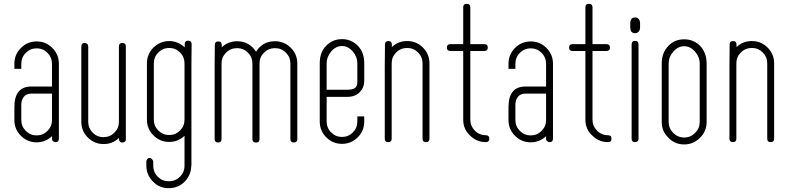

<svg xmlns="http://www.w3.org/2000/svg" viewBox="-20 -741 4116 1001"><path d="M251 -290V-408Q251 -442 227.5 -465.5Q204 -489 171 -489Q138 -489 114.5 -465.5Q91 -442 91 -408V-382H55V-408Q55 -457 89 -491Q123 -525 171 -525Q219 -525 253 -491Q287 -457 287 -408V-115V-114V-113V-106V-80V-19Q287 0 270 0Q262 0 256 -5.5Q250 -11 251 -19V-31Q217 1 171 1Q123 1 89 -33Q55 -67 55 -115V-183Q55 -290 144 -290ZM251 -253H144Q117 -253 104 -236Q91 -219 91 -194V-115Q91 -82 114.5 -58.5Q138 -35 171 -35Q204 -35 227.5 -58.5Q251 -82 251 -115Z M636 -16Q637 -8 631.5 -3Q626 2 618 2Q611 3 605.5 -2.5Q600 -8 600 -16Q602 -30 600 -48Q599 -52 600 -80V-119H636ZM612 -36Q578 10 520 10Q472 10 438 -24Q404 -58 404 -106V-499Q404 -517 422 -517Q429 -517 434.5 -512Q440 -507 440 -499V-106Q440 -73 463 -49.5Q486 -26 520 -26Q553 -26 576.5 -49.5Q600 -73 600 -106V-499Q600 -517 618 -517Q636 -517 636 -499V-239V-237V-106Z M978 -410H942V-446Q942 -467 943 -479Q943 -479 943 -510Q943 -529 961 -529Q979 -529 979 -510ZM977 123Q977 170 943 206Q909 240 860 240Q810 240 778 206Q743 171 743 123V99Q747 83 759 82.5Q771 82 779 99V123Q779 157 802.5 180.5Q826 204 860 204Q894 204 918 180.5Q942 157 942 122V-33Q908 -1 862 -1Q814 -1 780 -35Q746 -69 746 -117V-410Q746 -459 780 -493Q816 -527 862 -527Q908 -527 944 -493Q978 -459 978 -410V122ZM942 -410Q942 -444 918.5 -467.5Q895 -491 862 -491Q829 -491 805.5 -467.5Q782 -444 782 -410V-357V-356V-117Q782 -84 805.5 -60.5Q829 -37 862 -37Q895 -37 918.5 -60.5Q942 -84 942 -117Z M1496 -492Q1530 -458 1530 -410V-16Q1530 2 1512 2Q1494 2 1494 -16V-410Q1494 -443 1470.5 -466.5Q1447 -490 1414 -490Q1380 -490 1356.5 -466.5Q1333 -443 1333 -410V-16Q1333 2 1316 2H1314Q1296 2 1296 -16V-410Q1296 -443 1272.5 -466.5Q1249 -490 1216 -490Q1182 -490 1158.5 -466.5Q1135 -443 1135 -410V-16Q1135 2 1117 2Q1099 2 1099 -16V-284V-288V-410Q1099 -448 1122 -479Q1159 -526 1216 -526Q1280 -526 1315 -471Q1348 -526 1414 -526Q1462 -526 1496 -492ZM1135 -386H1099L1100 -506Q1100 -525 1118 -525Q1136 -525 1136 -506Z M1683 -236V-108Q1683 -74 1706.5 -50.5Q1730 -27 1763 -27Q1796 -27 1819.5 -50.5Q1843 -74 1843 -108V-134H1879V-108Q1879 -59 1845 -25Q1811 9 1763 9Q1715 9 1681 -25Q1647 -59 1647 -108V-411Q1647 -469 1681 -503Q1715 -537 1763 -537Q1811 -537 1845 -503Q1879 -469 1879 -411V-319Q1879 -285 1855.5 -260.5Q1832 -236 1790 -236ZM1683 -273H1790Q1816 -273 1829.5 -281.5Q1843 -290 1843 -313V-411Q1843 -445 1819 -473Q1795 -501 1763 -501Q1731 -501 1707 -473Q1683 -445 1683 -411Z M2185 -493Q2219 -459 2219 -411V-18Q2219 0 2201 0Q2183 0 2183 -18V-411Q2183 -444 2159.5 -467.5Q2136 -491 2103 -491Q2069 -491 2045.5 -467.5Q2022 -444 2022 -411V-18Q2022 0 2004 0Q1986 0 1986 -18V-285V-289V-411Q1986 -452 2010 -480Q2044 -527 2103 -527Q2151 -527 2185 -493ZM2022 -388H1986L1987 -508Q1987 -527 2005 -527Q2023 -527 2023 -508Z M2531 -18Q2531 0 2513 0Q2465 0 2430 -35Q2395 -68 2395 -117V-475H2329Q2310 -475 2310 -493Q2310 -511 2329 -511H2395V-703Q2395 -721 2414 -721Q2432 -721 2432 -703V-512V-475V-117Q2432 -84 2455.5 -60Q2479 -36 2513 -36Q2531 -36 2531 -18ZM2415 -475 2417 -511H2504Q2523 -511 2523 -493Q2523 -475 2504 -475Z M2827 -290V-408Q2827 -442 2803.5 -465.5Q2780 -489 2747 -489Q2714 -489 2690.5 -465.5Q2667 -442 2667 -408V-382H2631V-408Q2631 -457 2665 -491Q2699 -525 2747 -525Q2795 -525 2829 -491Q2863 -457 2863 -408V-115V-114V-113V-106V-80V-19Q2863 0 2846 0Q2838 0 2832 -5.5Q2826 -11 2827 -19V-31Q2793 1 2747 1Q2699 1 2665 -33Q2631 -67 2631 -115V-183Q2631 -290 2720 -290ZM2827 -253H2720Q2693 -253 2680 -236Q2667 -219 2667 -194V-115Q2667 -82 2690.5 -58.5Q2714 -35 2747 -35Q2780 -35 2803.5 -58.5Q2827 -82 2827 -115Z M3168 -18Q3168 0 3150 0Q3102 0 3067 -35Q3032 -68 3032 -117V-475H2966Q2947 -475 2947 -493Q2947 -511 2966 -511H3032V-703Q3032 -721 3051 -721Q3069 -721 3069 -703V-512V-475V-117Q3069 -84 3092.5 -60Q3116 -36 3150 -36Q3168 -36 3168 -18ZM3052 -475 3054 -511H3141Q3160 -511 3160 -493Q3160 -475 3141 -475Z M3266 -598V-620Q3266 -650 3291 -650Q3303 -650 3310 -641.5Q3317 -633 3317 -620V-598Q3317 -585 3310 -576.5Q3303 -568 3291 -568Q3266 -568 3266 -598ZM3309 -455V-408V-18Q3309 0 3291 0Q3273 0 3273 -18V-477Q3273 -477 3273 -508Q3273 -528 3291 -528Q3309 -528 3309 -508Z M3465 -23Q3430 -56 3430 -105V-409Q3430 -467 3465 -502Q3497 -536 3547 -536Q3596 -536 3630 -502Q3664 -466 3664 -409V-105Q3664 -57 3630 -23Q3595 12 3547 12Q3498 12 3465 -23ZM3466 -355V-354V-105Q3466 -72 3490 -48Q3514 -24 3547 -24Q3580 -24 3604 -48Q3628 -72 3628 -105V-409Q3628 -444 3603.5 -472Q3579 -500 3547 -500Q3515 -500 3490.5 -472Q3466 -444 3466 -409Z M3982 -493Q4016 -459 4016 -411V-18Q4016 0 3998 0Q3980 0 3980 -18V-411Q3980 -444 3956.5 -467.5Q3933 -491 3900 -491Q3866 -491 3842.5 -467.5Q3819 -444 3819 -411V-18Q3819 0 3801 0Q3783 0 3783 -18V-285V-289V-411Q3783 -452 3807 -480Q3841 -527 3900 -527Q3948 -527 3982 -493ZM3819 -388H3783L3784 -508Q3784 -527 3802 -527Q3820 -527 3820 -508Z"/></svg>

Font: Aaram
Style: Regular
Weight: 400
Designer: Tharique Azeez
Foundry: Tharique Azeez
Version: Version 1.7